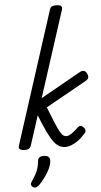

<svg xmlns="http://www.w3.org/2000/svg" viewBox="-77 -1044 722 1378"><g transform="rotate(-5 284.0 -355.0)"><path d="M65 15Q49 15 35.5 8Q22 1 28 -18L334 -968Q340 -988 349.5 -994Q359 -1000 379 -1000Q410 -1000 418.5 -990.5Q427 -981 420 -961L221 -345L507 -506Q525 -516 537.5 -514Q550 -512 560 -495Q568 -480 567.5 -466.5Q567 -453 545 -440L252 -276Q280 -203 298.5 -159.5Q317 -116 329.5 -94Q342 -72 352.5 -65Q363 -58 375 -58Q386 -58 398.5 -64.5Q411 -71 426.5 -83Q442 -95 459 -112Q471 -123 482 -122Q493 -121 502 -111Q512 -101 514 -90Q516 -79 506 -67Q477 -34 450.5 -15.5Q424 3 401.5 11Q379 19 362 19Q338 19 317.5 8.5Q297 -2 277 -28.5Q257 -55 234 -103Q211 -151 182 -225L113 -11Q108 2 98 8.5Q88 15 65 15ZM104 286Q92 278 90.5 267.5Q89 257 98 245Q116 218 128 196.5Q140 175 146.5 152.5Q153 130 156 100Q158 83 169.5 76Q181 69 200 69Q223 69 234 80Q245 91 243 110Q241 135 228 163Q215 191 195.5 218Q176 245 153 270Q140 283 128 288Q116 293 104 286Z"/></g></svg>

Font: Playwrite SK
Style: Regular
Weight: 400
Designer: Veronika Burian, José Scaglione
Foundry: TypeTogether
Version: Version 1.002